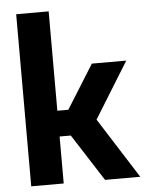

<svg xmlns="http://www.w3.org/2000/svg" viewBox="-56 -853 678 898"><g transform="rotate(-5 283.0 -404.0)"><path d="M54 0V-808H206.5V-341.5H258L386.5 -547H548L385.5 -284L566 0H400.5L259 -220.5H206.5V0Z"/></g></svg>

Font: Encode Sans SmCnd
Style: Bold
Weight: 700
Width: 4
Designer: Multiple Designers
Foundry: Impallari Type
Version: Version 3.002; ttfautohint (v1.8.3) -l 8 -r 50 -G 200 -x 14 